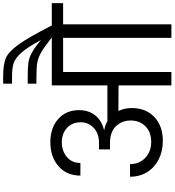

<svg xmlns="http://www.w3.org/2000/svg" viewBox="34 -1114 1081 1188"><g transform="rotate(-90 574.0 -520.5)"><path d="M1148 -740V-670H1017V0H933V-670H722V0H639V-327L481 -328Q499 -289 499 -246Q499 -158 443.5 -105.5Q388 -53 296 -53Q232 -53 181.5 -78.5Q131 -104 102.5 -150Q74 -196 74 -256H152Q152 -199 190.5 -162Q229 -125 290 -125Q350 -125 386 -160.5Q422 -196 422 -253Q422 -296 399 -328H396L395 -334Q358 -380 282 -380H243V-448H282Q343 -448 377 -481.5Q411 -515 411 -560Q411 -614 376 -646Q341 -678 288 -678Q233 -678 196 -646.5Q159 -615 159 -563H81Q81 -648 139 -698.5Q197 -749 288 -749Q376 -749 431 -700.5Q486 -652 486 -571Q486 -513 454.5 -472.5Q423 -432 364 -417V-415Q392 -411 418 -396H639V-740H936Q877 -786 844.5 -805Q812 -824 781.5 -829.5Q751 -835 693 -835H650V-889H691Q749 -889 779 -885Q809 -881 840.5 -864Q872 -847 920 -807Q875 -891 840.5 -929Q806 -967 775.5 -976.5Q745 -986 694 -986H650V-1041H693Q767 -1041 806.5 -1025Q846 -1009 891 -947Q936 -885 1010 -740Z"/></g></svg>

Font: Poppins A&M
Style: Regular-A&M
Weight: 400
Designer: Ninad Kale (Devanagari), Jonny Pinhorn (Latin)
Foundry: Indian Type Foundry
Version: 4.004